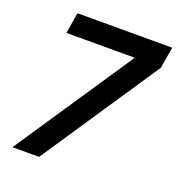

<svg xmlns="http://www.w3.org/2000/svg" viewBox="-132 -836 872 943"><g transform="rotate(20 304.0 -364.0)"><path d="M37.6 0 449.2 -614.3 450.2 -618.2H94.7L112.8 -727.5H607.9L588.9 -615.7L176.8 0Z"/></g></svg>

Font: Inter 18pt SemiBold
Style: Italic
Weight: 600
Italic angle: -9.3988°
Designer: Rasmus Andersson
Foundry: rsms
Version: Version 4.001;git-66647c0bb